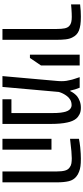

<svg xmlns="http://www.w3.org/2000/svg" viewBox="423 -1103 680 1566"><g transform="rotate(90 763.0 -320.0)"><path d="M216.3 0V-442.4Q216.3 -482.4 211.2 -507.3Q206.1 -532.2 191.4 -545.4Q178.7 -557.1 160.2 -561.3Q141.6 -565.4 118.2 -565.4Q105.5 -565.4 86.7 -564.7Q67.9 -564 48.8 -562.5Q29.8 -561 16.1 -559.6V-633.3Q43.5 -636.7 68.6 -638.2Q93.8 -639.6 115.2 -639.6Q155.3 -639.6 181.9 -635.7Q208.5 -631.8 230 -623.5Q249.5 -615.2 262.7 -602.3Q275.9 -589.4 285.6 -569.8Q297.4 -547.4 301 -515.4Q304.7 -483.4 304.7 -441.9V0Z M425.8 -224.1V-629.9H513.7V-314L452.6 -224.1Z M600.6 0 640.6 -449.7Q641.1 -456.5 641.6 -466.1Q642.1 -475.6 642.1 -483.9Q642.1 -502.4 639.2 -522.2Q636.2 -542 630.9 -561.5Q629.9 -566.4 628.4 -571.5Q627 -576.7 625.2 -581.5Q623.5 -586.4 622.1 -591.3Q618.7 -601.1 615.7 -610.6Q612.8 -620.1 609.4 -629.9H695.3Q703.1 -611.8 709.2 -591.6Q715.3 -571.3 718.8 -553.2H723.6Q730 -568.4 741.9 -584Q753.9 -599.6 766.6 -609.9Q780.8 -621.1 804.9 -630.4Q829.1 -639.6 858.4 -639.6Q889.6 -639.6 911.6 -628.9Q933.6 -618.2 947.8 -601.1Q958.5 -588.4 966.6 -569.3Q974.6 -550.3 979 -528.3Q984.9 -502.4 987.8 -468.8Q990.7 -435.1 990.7 -398.4V0H789.6V-73.2H902.3V-397.9Q902.3 -448.7 898.9 -474.4Q895.5 -500 890.6 -516.1Q884.3 -536.1 874.8 -546.4Q865.2 -556.6 855.7 -560.3Q846.2 -564 838.9 -564Q812.5 -564 794.4 -553.5Q776.4 -543 764.2 -526.9Q751.5 -510.3 743.4 -494.1Q735.4 -478 730 -460L689 0Z M1378.4 0V-442.4Q1378.4 -484.4 1371.3 -510Q1364.3 -535.6 1345.2 -548.3Q1331.5 -559.1 1312.7 -562.3Q1293.9 -565.4 1270.5 -565.4Q1248.5 -565.4 1212.9 -562.3Q1177.2 -559.1 1112.3 -551.3V-624Q1126.5 -627 1143.6 -629.4Q1160.6 -631.8 1180.2 -634.3Q1210.9 -637.2 1233.9 -638.4Q1256.8 -639.6 1273.9 -639.6Q1311.5 -639.6 1336.2 -636.2Q1360.8 -632.8 1381.3 -624.5Q1392.6 -620.1 1401.9 -615Q1411.1 -609.9 1419.4 -603Q1448.2 -580.6 1457.8 -541.3Q1467.3 -502 1467.3 -441.9V0ZM1112.3 0V-399.9H1200.7V0Z"/></g></svg>

Font: Open Sans Condensed Medium
Style: Regular
Weight: 500
Width: 3
Designer: Monotype Design Team
Foundry: Monotype Imaging Inc.
Version: Version 3.000